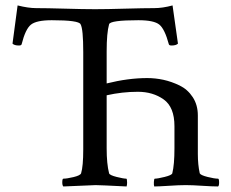

<svg xmlns="http://www.w3.org/2000/svg" viewBox="-20 -674 840 697"><path d="M282.2 -131.8V-484.4Q282.2 -569.3 272.5 -585.9Q266.6 -600.6 168 -600.6Q112.3 -600.6 92.3 -584.5Q72.3 -568.4 58.6 -513.7Q57.6 -508.8 48.8 -508.8Q32.2 -508.8 25.4 -515.6L43.9 -654.3Q83 -644.5 111.3 -644.5Q148.4 -644.5 215.3 -642.6Q282.2 -640.6 325.2 -640.6Q367.2 -640.6 435.1 -642.6Q502.9 -644.5 540 -644.5Q570.3 -644.5 606.4 -654.3L626 -515.6Q619.1 -508.8 602.5 -508.8Q593.8 -508.8 592.8 -513.7Q578.1 -568.4 558.6 -584.5Q539.1 -600.6 482.4 -600.6Q379.9 -600.6 376 -585.9Q367.2 -554.7 367.2 -487.3V-371.1Q445.3 -390.6 514.6 -390.6Q543.9 -390.6 573.2 -384.3Q602.5 -377.9 631.8 -363.8Q661.1 -349.6 679.7 -321.3Q698.2 -293 698.2 -254.9V-115.2Q698.2 -76.2 705.1 -44.9Q708 -38.1 733.4 -31.7Q758.8 -25.4 771.5 -25.4Q775.4 -25.4 775.4 -11.7Q775.4 1 771.5 2.9Q752 2.9 714.8 0.5Q677.7 -2 654.3 -2Q629.9 -2 592.8 0.5Q555.7 2.9 540 2.9Q538.1 -1 538.6 -13.2Q539.1 -25.4 542 -25.4Q551.8 -25.4 577.6 -31.7Q603.5 -38.1 605.5 -44.9Q613.3 -76.2 613.3 -135.7V-215.8Q613.3 -285.2 574.2 -313Q535.2 -340.8 480.5 -340.8Q423.8 -340.8 367.2 -328.1V-135.7Q367.2 -79.1 376 -44.9Q377.9 -38.1 403.3 -31.7Q428.7 -25.4 438.5 -25.4Q441.4 -25.4 441.4 -10.7Q441.4 -2.9 439.5 2.9Q341.8 -2 327.1 -2Q322.3 -2 210 2.9Q206.1 -1 206.1 -11.7Q206.1 -25.4 210 -25.4Q222.7 -25.4 247.1 -31.2Q271.5 -37.1 274.4 -44.9Q282.2 -70.3 282.2 -131.8Z"/></svg>

Font: Crimson Text
Style: Regular
Weight: 400
Version: Version 0.13